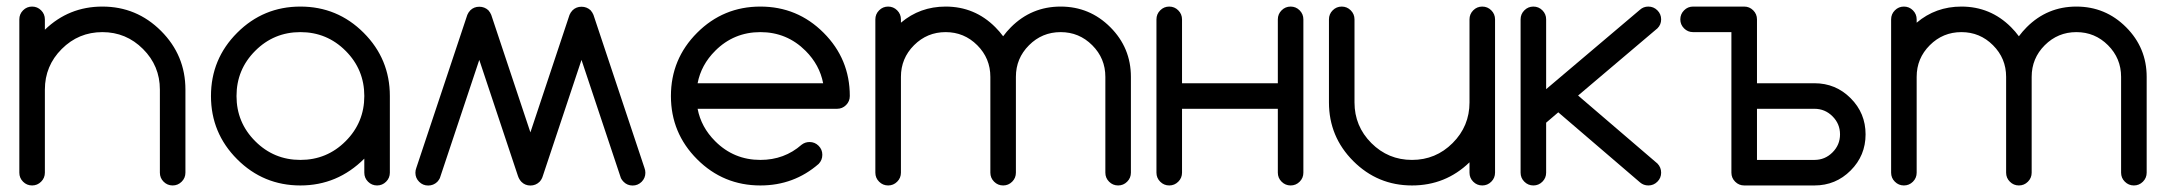

<svg xmlns="http://www.w3.org/2000/svg" viewBox="-20 -567 6622 587"><path d="M39.1 -507.8Q39.1 -523.9 50.5 -535.4Q62 -546.9 78.1 -546.9Q94.2 -546.9 105.7 -535.4Q117.2 -523.9 117.2 -507.8V-476.1Q190.4 -546.9 293 -546.9Q397.9 -546.9 472.4 -472.4Q546.9 -397.9 546.9 -293V-39.1Q546.9 -22.9 535.4 -11.5Q523.9 0 507.8 0Q491.7 0 480.2 -11.5Q468.8 -22.9 468.8 -39.1V-293Q468.8 -365.7 417.2 -417.2Q365.7 -468.8 293 -468.8Q220.2 -468.8 168.7 -417.2Q117.2 -365.7 117.2 -293V-39.1Q117.2 -22.9 105.7 -11.5Q94.2 0 78.1 0Q62 0 50.5 -11.5Q39.1 -22.9 39.1 -39.1Z M898.4 -468.8Q817.4 -468.8 760.3 -411.6Q703.1 -354.5 703.1 -273.4Q703.1 -192.4 760.3 -135.3Q817.4 -78.1 898.4 -78.1Q979.5 -78.1 1036.6 -135.3Q1093.8 -192.4 1093.8 -273.4Q1093.8 -354.5 1036.6 -411.6Q979.5 -468.8 898.4 -468.8ZM1093.8 -82Q1011.7 0 898.4 0Q785.2 0 705.1 -80.1Q625 -160.2 625 -273.4Q625 -386.7 705.1 -466.8Q785.2 -546.9 898.4 -546.9Q1011.7 -546.9 1091.8 -466.8Q1171.9 -386.7 1171.9 -273.4V-39.1Q1171.9 -22.9 1160.4 -11.5Q1148.9 0 1132.8 0Q1116.7 0 1105.2 -11.5Q1093.8 -22.9 1093.8 -39.1Z M1574.2 -11Q1585.4 0.2 1601.6 0.2Q1617.7 0.2 1629.4 -11Q1636.7 -18.8 1639.6 -29.1L1757.8 -383.9L1878.4 -22.2Q1881.3 -16.4 1886.7 -11Q1897.9 0.2 1914.1 0.2Q1930.2 0.2 1941.7 -11.2Q1953.1 -22.7 1953.1 -38.8Q1953.1 -46.6 1950.2 -54L1794.4 -521.5Q1791.5 -528.8 1785.6 -535.6Q1773.9 -546.4 1757.8 -546.4Q1741.7 -546.4 1730.5 -535.6Q1724.1 -528.8 1721.2 -521.5L1601.6 -162.3L1481.9 -521.5Q1479 -528.8 1473.1 -535.6Q1461.4 -546.4 1445.3 -546.4Q1429.2 -546.4 1418 -535.6Q1411.6 -528.8 1408.7 -521.5L1252.9 -54Q1250 -46.6 1250 -38.8Q1250 -22.7 1261.5 -11.2Q1272.9 0.2 1289.1 0.2Q1305.2 0.2 1316.9 -11Q1321.8 -16.4 1324.7 -22.2L1445.3 -383.9L1563.5 -29.1Q1566.9 -18.8 1574.2 -11Z M2496.6 -312.5Q2485.8 -368.7 2442.9 -411.6Q2385.7 -468.8 2304.7 -468.8Q2223.6 -468.8 2166.5 -411.6Q2123.5 -368.7 2112.8 -312.5ZM2455.1 -132.8Q2471.2 -132.8 2482.7 -121.3Q2494.1 -109.9 2494.1 -93.8Q2494.1 -77.6 2482.9 -65.9Q2407.2 0 2304.7 0Q2191.4 0 2111.3 -80.1Q2031.2 -160.2 2031.2 -273.4Q2031.2 -386.7 2111.3 -466.8Q2191.4 -546.9 2304.7 -546.9Q2418 -546.9 2498 -466.8Q2578.1 -386.7 2578.1 -273.4Q2578.1 -257.3 2566.7 -245.8Q2555.2 -234.4 2539.1 -234.4H2112.8Q2123.5 -178.2 2166.5 -135.3Q2223.6 -78.1 2304.7 -78.1Q2377.9 -78.1 2430.7 -124.5Q2441.4 -132.8 2455.1 -132.8Z M2734.4 -39.1Q2734.4 -22.9 2722.9 -11.5Q2711.4 0 2695.3 0Q2679.2 0 2667.7 -11.5Q2656.2 -22.9 2656.2 -39.1V-507.8Q2656.2 -523.9 2667.7 -535.4Q2679.2 -546.9 2695.3 -546.9Q2711.4 -546.9 2722.9 -535.4Q2734.4 -523.9 2734.4 -507.8V-497.6Q2792.5 -546.9 2871.1 -546.9Q2960 -546.9 3022.9 -483.9Q3036.1 -470.7 3046.9 -456.1Q3057.6 -470.7 3070.8 -483.9Q3133.8 -546.9 3222.7 -546.9Q3311.5 -546.9 3374.5 -483.9Q3437.5 -420.9 3437.5 -332V-39.1Q3437.5 -22.9 3426 -11.5Q3414.6 0 3398.4 0Q3382.3 0 3370.8 -11.5Q3359.4 -22.9 3359.4 -39.1V-332Q3359.4 -388.7 3319.3 -428.7Q3279.3 -468.8 3222.7 -468.8Q3166 -468.8 3126 -428.7Q3085.9 -388.7 3085.9 -332V-39.1Q3085.9 -22.9 3074.5 -11.5Q3063 0 3046.9 0Q3030.8 0 3019.3 -11.5Q3007.8 -22.9 3007.8 -39.1V-332Q3007.8 -388.7 2967.8 -428.7Q2927.7 -468.8 2871.1 -468.8Q2814.5 -468.8 2774.4 -428.7Q2734.4 -388.7 2734.4 -332Z M3593.8 -234.4V-39.1Q3593.8 -22.9 3582.3 -11.5Q3570.8 0 3554.7 0Q3538.6 0 3527.1 -11.5Q3515.6 -22.9 3515.6 -39.1V-507.8Q3515.6 -523.9 3527.1 -535.4Q3538.6 -546.9 3554.7 -546.9Q3570.8 -546.9 3582.3 -535.4Q3593.8 -523.9 3593.8 -507.8V-312.5H3886.7V-507.8Q3886.7 -523.9 3898.2 -535.4Q3909.7 -546.9 3925.8 -546.9Q3941.9 -546.9 3953.4 -535.4Q3964.8 -523.9 3964.8 -507.8V-39.1Q3964.8 -22.9 3953.4 -11.5Q3941.9 0 3925.8 0Q3909.7 0 3898.2 -11.5Q3886.7 -22.9 3886.7 -39.1V-234.4Z M4550.8 -39.1Q4550.8 -22.9 4539.3 -11.5Q4527.8 0 4511.7 0Q4495.6 0 4484.1 -11.5Q4472.7 -22.9 4472.7 -39.1V-70.8Q4399.4 0 4296.9 0Q4191.9 0 4117.4 -74.5Q4043 -148.9 4043 -253.9V-507.8Q4043 -523.9 4054.4 -535.4Q4065.9 -546.9 4082 -546.9Q4098.1 -546.9 4109.6 -535.4Q4121.1 -523.9 4121.1 -507.8V-253.9Q4121.1 -181.2 4172.6 -129.6Q4224.1 -78.1 4296.9 -78.1Q4369.6 -78.1 4421.1 -129.6Q4472.7 -181.2 4472.7 -253.9V-507.8Q4472.7 -523.9 4484.1 -535.4Q4495.6 -546.9 4511.7 -546.9Q4527.8 -546.9 4539.3 -535.4Q4550.8 -523.9 4550.8 -507.8Z M4628.9 -507.8Q4628.9 -523.9 4640.4 -535.4Q4651.9 -546.9 4668 -546.9Q4684.1 -546.9 4695.6 -535.4Q4707 -523.9 4707 -507.8V-294.4L4993.7 -537.1Q5004.4 -546.9 5019.5 -546.9Q5035.6 -546.9 5047.1 -535.4Q5058.6 -523.9 5058.6 -507.8Q5058.6 -491.7 5047.4 -480.5L4804.7 -274.9L5047.4 -66.9Q5058.6 -55.2 5058.6 -39.1Q5058.6 -22.9 5047.1 -11.5Q5035.6 0 5019.5 0Q5004.9 0 4994.1 -9.3L4744.1 -223.6L4707 -191.9V-39.1Q4707 -22.9 4695.6 -11.5Q4684.1 0 4668 0Q4651.9 0 4640.4 -11.5Q4628.9 -22.9 4628.9 -39.1Z M5527.3 -78.1Q5559.6 -78.1 5582.5 -101.1Q5605.5 -124 5605.5 -156.2Q5605.5 -188.5 5582.5 -211.4Q5559.6 -234.4 5527.3 -234.4H5351.6V-78.1ZM5527.3 -312.5Q5592.3 -312.5 5637.9 -266.8Q5683.6 -221.2 5683.6 -156.2Q5683.6 -91.3 5637.9 -45.7Q5592.3 0 5527.3 0H5312.5Q5296.4 0 5284.9 -11.5Q5273.4 -22.9 5273.4 -39.1V-468.8H5156.2Q5140.1 -468.8 5128.7 -480.2Q5117.2 -491.7 5117.2 -507.8Q5117.2 -523.9 5128.7 -535.4Q5140.1 -546.9 5156.2 -546.9H5312.5Q5328.6 -546.9 5340.1 -535.4Q5351.6 -523.9 5351.6 -507.8V-312.5Z M5839.8 -39.1Q5839.8 -22.9 5828.4 -11.5Q5816.9 0 5800.8 0Q5784.7 0 5773.2 -11.5Q5761.7 -22.9 5761.7 -39.1V-507.8Q5761.7 -523.9 5773.2 -535.4Q5784.7 -546.9 5800.8 -546.9Q5816.9 -546.9 5828.4 -535.4Q5839.8 -523.9 5839.8 -507.8V-497.6Q5897.9 -546.9 5976.6 -546.9Q6065.4 -546.9 6128.4 -483.9Q6141.6 -470.7 6152.3 -456.1Q6163.1 -470.7 6176.3 -483.9Q6239.3 -546.9 6328.1 -546.9Q6417 -546.9 6480 -483.9Q6543 -420.9 6543 -332V-39.1Q6543 -22.9 6531.5 -11.5Q6520 0 6503.9 0Q6487.8 0 6476.3 -11.5Q6464.8 -22.9 6464.8 -39.1V-332Q6464.8 -388.7 6424.8 -428.7Q6384.8 -468.8 6328.1 -468.8Q6271.5 -468.8 6231.4 -428.7Q6191.4 -388.7 6191.4 -332V-39.1Q6191.4 -22.9 6179.9 -11.5Q6168.5 0 6152.3 0Q6136.2 0 6124.8 -11.5Q6113.3 -22.9 6113.3 -39.1V-332Q6113.3 -388.7 6073.2 -428.7Q6033.2 -468.8 5976.6 -468.8Q5919.9 -468.8 5879.9 -428.7Q5839.8 -388.7 5839.8 -332Z"/></svg>

Font: Comfortaa
Style: Regular
Weight: 400
Designer: Johan Aakerlund - aajohan
Foundry: Johan Aakerlund
Version: Version 2.004 2013